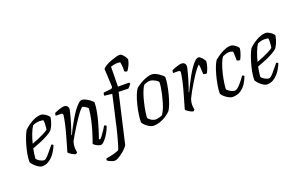

<svg xmlns="http://www.w3.org/2000/svg" viewBox="-111 -1280 3058 1961"><g transform="rotate(-20 1418.0 -300.0)"><path d="M141 0Q131 0 116 -7Q101 -14 85.5 -26Q70 -38 56 -53Q42 -68 33 -84Q33 -129 42.5 -178Q52 -227 65.5 -272Q79 -317 93.5 -352.5Q108 -388 119 -405Q128 -415 148 -431Q168 -447 194 -463Q220 -479 249 -489.5Q278 -500 307 -500Q321 -500 341 -489Q361 -478 376 -464Q391 -450 392 -441Q389 -420 381.5 -396Q374 -372 364 -351Q354 -330 345 -317Q327 -299 291 -278.5Q255 -258 209.5 -239Q164 -220 117 -203Q111 -172 107 -145Q103 -118 102 -97Q108 -87 121.5 -76.5Q135 -66 151.5 -59Q168 -52 182 -52Q191 -52 202 -60.5Q213 -69 227.5 -85Q242 -101 260.5 -124Q279 -147 303 -176Q311 -176 316 -172.5Q321 -169 323 -164Q313 -139 297 -110.5Q281 -82 258.5 -57Q236 -32 207 -16Q178 0 141 0ZM128 -250Q160 -261 194.5 -276Q229 -291 260 -306.5Q291 -322 309 -336Q311 -345 312.5 -356Q314 -367 314 -374Q316 -392 316 -409.5Q316 -427 312 -439Q301 -441 290.5 -442Q280 -443 272 -443Q249 -443 230.5 -438Q212 -433 197 -426Q178 -398 159.5 -350.5Q141 -303 128 -250Z M508 0Q501 0 489 -5Q477 -10 464.5 -17.5Q452 -25 442.5 -33Q433 -41 431 -46Q435 -60 444 -92Q453 -124 466 -168Q479 -212 492 -261Q501 -293 508 -327.5Q515 -362 519.5 -387Q524 -412 524 -419Q524 -430 517.5 -434Q511 -438 499 -438H446Q446 -446 448 -454Q450 -462 452 -468Q470 -476 489 -483Q508 -490 526.5 -495Q545 -500 558 -500Q579 -500 591 -488.5Q603 -477 603 -456Q603 -447 597.5 -424.5Q592 -402 584 -372Q576 -342 566 -309Q556 -276 546 -247Q536 -218 529 -199L533 -195Q550 -230 571.5 -270.5Q593 -311 617 -351.5Q641 -392 665.5 -425.5Q690 -459 712.5 -479.5Q735 -500 753 -500Q767 -500 785.5 -491.5Q804 -483 822 -471Q840 -459 852.5 -447Q865 -435 866 -429Q866 -392 858 -345.5Q850 -299 838 -252Q826 -205 813 -164Q800 -123 791 -96Q782 -69 780 -63L791 -56Q801 -64 817.5 -85.5Q834 -107 851 -132.5Q868 -158 877 -175Q887 -175 893 -171Q899 -167 900 -164Q894 -143 880.5 -115.5Q867 -88 848.5 -61.5Q830 -35 812 -17.5Q794 0 779 0Q768 0 751 -7Q734 -14 720 -23.5Q706 -33 703 -40Q708 -52 720.5 -88.5Q733 -125 748 -177Q763 -229 775 -285.5Q787 -342 791 -393Q784 -403 772.5 -411Q761 -419 750.5 -424.5Q740 -430 734 -430Q727 -430 708 -408.5Q689 -387 664.5 -351.5Q640 -316 614.5 -276Q589 -236 566 -197Q543 -158 528 -130Q523 -115 520.5 -98.5Q518 -82 518 -66Q518 -53 519.5 -41Q521 -29 524 -14Q523 -11 519.5 -7.5Q516 -4 508 0Z M857 200Q850 200 839 197Q828 194 816 189Q804 184 794 178.5Q784 173 779 168Q781 161 782.5 155.5Q784 150 786 148Q822 143 858.5 134Q895 125 925 111Q931 101 938 78Q945 55 954 24Q963 -7 972 -42Q981 -77 989 -109.5Q997 -142 1002 -169Q1017 -235 1033.5 -305Q1050 -375 1066 -451L982 -461Q982 -472 984 -480.5Q986 -489 988 -493L1066 -501Q1077 -503 1081.5 -507Q1086 -511 1088 -524L1079 -718Q1094 -735 1120.5 -750Q1147 -765 1177 -776Q1207 -787 1232.5 -793.5Q1258 -800 1270 -800Q1286 -800 1301 -785Q1316 -770 1327 -752.5Q1338 -735 1339 -726Q1333 -691 1319 -664Q1305 -637 1290 -615Q1278 -615 1271 -618Q1264 -621 1260 -625Q1261 -637 1260.5 -655.5Q1260 -674 1258 -693.5Q1256 -713 1253 -726Q1245 -728 1236.5 -728.5Q1228 -729 1220 -729Q1201 -729 1184.5 -725Q1168 -721 1149 -716L1146 -500H1266L1275 -487Q1269 -477 1258.5 -465Q1248 -453 1238 -445L1134 -448L1011 87Q1005 98 987 117Q969 136 945 155Q921 174 897 187Q873 200 857 200Z M1354 0Q1339 0 1322.5 -7Q1306 -14 1290 -25.5Q1274 -37 1261 -50.5Q1248 -64 1242 -77Q1242 -116 1249.5 -165Q1257 -214 1269.5 -264Q1282 -314 1298 -355Q1314 -396 1330 -418Q1342 -429 1363 -443Q1384 -457 1409.5 -470Q1435 -483 1462 -491.5Q1489 -500 1513 -500Q1527 -500 1546 -492.5Q1565 -485 1584 -472.5Q1603 -460 1617 -447.5Q1631 -435 1634 -426Q1634 -392 1626 -345Q1618 -298 1605.5 -249Q1593 -200 1577 -157Q1561 -114 1544 -88Q1520 -63 1488 -43Q1456 -23 1421 -11.5Q1386 0 1354 0ZM1396 -53Q1404 -53 1417.5 -55.5Q1431 -58 1445 -62.5Q1459 -67 1467 -72Q1481 -89 1495 -120.5Q1509 -152 1520.5 -191Q1532 -230 1541 -269.5Q1550 -309 1555 -343.5Q1560 -378 1560 -400Q1553 -411 1537 -421Q1521 -431 1503.5 -438Q1486 -445 1472 -445Q1459 -445 1441.5 -440.5Q1424 -436 1406 -427Q1387 -402 1371 -358.5Q1355 -315 1343 -265Q1331 -215 1323.5 -170Q1316 -125 1316 -97Q1326 -84 1339.5 -74Q1353 -64 1368.5 -58.5Q1384 -53 1396 -53Z M1784 0Q1777 0 1765 -5Q1753 -10 1740.5 -17.5Q1728 -25 1718.5 -33Q1709 -41 1707 -46Q1711 -60 1720 -92Q1729 -124 1742 -168Q1755 -212 1768 -261Q1777 -293 1784 -327.5Q1791 -362 1795.5 -387Q1800 -412 1800 -419Q1800 -430 1793.5 -434Q1787 -438 1775 -438H1722Q1722 -446 1724 -454Q1726 -462 1728 -468Q1746 -476 1765 -483Q1784 -490 1802.5 -495Q1821 -500 1834 -500Q1855 -500 1867 -488.5Q1879 -477 1879 -456Q1879 -447 1873.5 -424.5Q1868 -402 1860 -372Q1852 -342 1842 -309Q1832 -276 1822 -247Q1812 -218 1805 -199L1808 -195Q1825 -230 1845.5 -271.5Q1866 -313 1889 -353.5Q1912 -394 1935 -427Q1958 -460 1979.5 -480Q2001 -500 2019 -500Q2029 -500 2039.5 -491.5Q2050 -483 2059.5 -472Q2069 -461 2075.5 -450Q2082 -439 2082 -433Q2079 -398 2068 -368Q2057 -338 2045 -316Q2034 -316 2024 -318Q2014 -320 2008 -324Q2008 -333 2007 -353Q2006 -373 2004.5 -395Q2003 -417 2000 -430Q1991 -425 1972 -402Q1953 -379 1930 -344.5Q1907 -310 1883.5 -271Q1860 -232 1839 -194Q1818 -156 1804 -126Q1800 -112 1797 -97Q1794 -82 1794 -64Q1794 -52 1795.5 -39.5Q1797 -27 1800 -14Q1799 -11 1795.5 -7.5Q1792 -4 1784 0Z M2213 0Q2199 0 2182.5 -7Q2166 -14 2149 -25.5Q2132 -37 2118.5 -50.5Q2105 -64 2099 -77Q2099 -118 2107.5 -167.5Q2116 -217 2129 -266Q2142 -315 2157.5 -354.5Q2173 -394 2188 -414Q2201 -424 2220.5 -438.5Q2240 -453 2265 -467Q2290 -481 2316.5 -490.5Q2343 -500 2369 -500Q2384 -500 2402.5 -489.5Q2421 -479 2435 -465Q2449 -451 2450 -442Q2446 -411 2434 -379Q2422 -347 2411 -328Q2400 -328 2391.5 -330.5Q2383 -333 2377 -336Q2377 -348 2376.5 -368Q2376 -388 2375.5 -407Q2375 -426 2372 -435Q2361 -440 2350.5 -442Q2340 -444 2333 -444Q2317 -444 2297 -438Q2277 -432 2261 -424Q2241 -398 2225.5 -355Q2210 -312 2198 -263Q2186 -214 2179.5 -169Q2173 -124 2172 -97Q2182 -85 2197 -75Q2212 -65 2228 -59Q2244 -53 2254 -53Q2267 -53 2283.5 -65Q2300 -77 2316.5 -96Q2333 -115 2349 -135.5Q2365 -156 2376 -172Q2384 -172 2389.5 -168.5Q2395 -165 2397 -160Q2385 -126 2362 -88.5Q2339 -51 2302.5 -25.5Q2266 0 2213 0Z M2585 0Q2575 0 2560 -7Q2545 -14 2529.5 -26Q2514 -38 2500 -53Q2486 -68 2477 -84Q2477 -129 2486.5 -178Q2496 -227 2509.5 -272Q2523 -317 2537.5 -352.5Q2552 -388 2563 -405Q2572 -415 2592 -431Q2612 -447 2638 -463Q2664 -479 2693 -489.5Q2722 -500 2751 -500Q2765 -500 2785 -489Q2805 -478 2820 -464Q2835 -450 2836 -441Q2833 -420 2825.5 -396Q2818 -372 2808 -351Q2798 -330 2789 -317Q2771 -299 2735 -278.5Q2699 -258 2653.5 -239Q2608 -220 2561 -203Q2555 -172 2551 -145Q2547 -118 2546 -97Q2552 -87 2565.5 -76.5Q2579 -66 2595.5 -59Q2612 -52 2626 -52Q2635 -52 2646 -60.5Q2657 -69 2671.5 -85Q2686 -101 2704.5 -124Q2723 -147 2747 -176Q2755 -176 2760 -172.5Q2765 -169 2767 -164Q2757 -139 2741 -110.5Q2725 -82 2702.5 -57Q2680 -32 2651 -16Q2622 0 2585 0ZM2572 -250Q2604 -261 2638.5 -276Q2673 -291 2704 -306.5Q2735 -322 2753 -336Q2755 -345 2756.5 -356Q2758 -367 2758 -374Q2760 -392 2760 -409.5Q2760 -427 2756 -439Q2745 -441 2734.5 -442Q2724 -443 2716 -443Q2693 -443 2674.5 -438Q2656 -433 2641 -426Q2622 -398 2603.5 -350.5Q2585 -303 2572 -250Z"/></g></svg>

Font: Texturina 12pt ExtraLight
Style: Italic
Weight: 250
Italic angle: -11°
Designer: Guillermo Torres Carreño
Foundry: Omnibus-Type
Version: Version 1.002